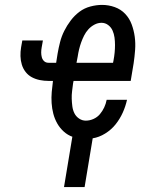

<svg xmlns="http://www.w3.org/2000/svg" viewBox="-20 -558 640 783"><path d="M241 205 275 0H276Q256 -7 240 -21.5Q224 -36 213.5 -54.5Q203 -73 197.5 -94Q192 -115 190.5 -137.5Q189 -160 191 -183Q193 -206 196 -228H178Q160 -228 142.5 -231.5Q125 -235 110 -243Q95 -251 84.5 -264.5Q74 -278 69 -294.5Q64 -311 63.5 -329Q63 -347 66 -365L71 -393H155L150 -365Q148 -354 148 -344Q148 -334 150.5 -324.5Q153 -315 160 -308.5Q167 -302 178 -302H209L215 -340Q219 -363 225 -386.5Q231 -410 242 -432Q253 -454 268.5 -474.5Q284 -495 304 -510Q324 -525 348.5 -531.5Q373 -538 396 -538Q423 -538 448 -529Q473 -520 490.5 -501.5Q508 -483 517 -458.5Q526 -434 529.5 -408Q533 -382 531 -354.5Q529 -327 525 -300L513 -228H280L278 -218Q276 -202 274 -186.5Q272 -171 272.5 -155.5Q273 -140 275 -124.5Q277 -109 283.5 -96Q290 -83 302.5 -74.5Q315 -66 330 -66Q346 -66 361.5 -73Q377 -80 387.5 -92.5Q398 -105 405 -120Q412 -135 415 -151H498Q492 -124 480.5 -98.5Q469 -73 451.5 -51Q434 -29 409 -13.5Q384 2 358 6L325 205ZM292 -302H441L443 -312Q446 -328 447.5 -343.5Q449 -359 449 -374.5Q449 -390 447 -405Q445 -420 439 -433.5Q433 -447 421 -456Q409 -465 394 -465Q379 -465 365 -457.5Q351 -450 340.5 -438.5Q330 -427 323 -413Q316 -399 311 -385Q306 -371 302.5 -356.5Q299 -342 297 -328Z"/></svg>

Font: Iosevka Curly Extended Oblique
Style: Regular
Weight: 400
Width: 7
Italic angle: -9°
Monospace: yes
Designer: Belleve Invis
Foundry: Belleve Invis
Version: Version 11.1.0; ttfautohint (v1.8.3)